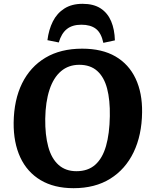

<svg xmlns="http://www.w3.org/2000/svg" viewBox="-20 -971 802 1006"><path d="M51.5 -328Q53 -447.5 95.7 -534.3Q138.5 -621 218 -668.5Q297.5 -716 410.5 -716Q515 -716 585 -675.3Q655 -634.5 690.5 -559.3Q726 -484 724.5 -382Q723 -262.5 680 -173.2Q637 -84 557.5 -34.5Q478 15 365.5 15Q263.5 15 192.7 -27.2Q122 -69.5 86.2 -146.7Q50.5 -224 51.5 -328ZM217 -349Q216 -264 232.8 -202.3Q249.5 -140.5 286.5 -107.3Q323.5 -74 380.5 -74Q441 -74 479 -107.8Q517 -141.5 535.5 -206Q554 -270.5 555.5 -362.5Q557 -447 541.2 -507Q525.5 -567 489.5 -599.2Q453.5 -631.5 395.5 -631.5Q339 -631.5 299.5 -597.7Q260 -564 239.3 -500.7Q218.5 -437.5 217 -349ZM521.5 -746.5Q510.5 -798.5 482.5 -820Q454.5 -841.5 406.5 -841.5Q358.5 -841.5 330 -818.5Q301.5 -795.5 288 -748.5L228.5 -760.5Q235.5 -816 257 -858.8Q278.5 -901.5 317.3 -926.3Q356 -951 412.5 -951Q470.5 -951 507.3 -927Q544 -903 562.3 -859.8Q580.5 -816.5 582 -759.5Z"/></svg>

Font: Literata
Style: Italic
Weight: 400
Italic angle: -2°
Designer: Latin by Veronika Burian and Jose Scaglione. Greek by Irene Vlachou. Cyrillic by Vera Evstafieva
Foundry: TypeTogether
Version: Version 3.103;gftools[0.9.29]